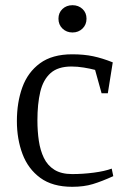

<svg xmlns="http://www.w3.org/2000/svg" viewBox="-20 -709 478 739"><path d="M258 10Q182 10 135 -24.5Q88 -59 66.5 -116.5Q45 -174 45 -243Q45 -315 66 -373Q87 -431 134 -465.5Q181 -500 258 -500Q303 -500 338.5 -492.5Q374 -485 414 -469L395 -350H371L346 -440Q327 -445 302.5 -449Q278 -453 255 -453Q203 -453 174.5 -427.5Q146 -402 135 -355.5Q124 -309 124 -246Q124 -204 129.5 -167Q135 -130 149 -101Q163 -72 189.5 -55.5Q216 -39 258 -39Q299 -39 341 -44.5Q383 -50 410 -60L416 -31Q372 -11 337.5 -0.5Q303 10 258 10ZM259 -584Q236 -584 220.5 -599Q205 -614 205 -637Q205 -660 220.5 -674.5Q236 -689 259 -689Q282 -689 297.5 -674.5Q313 -660 313 -637Q313 -614 297.5 -599Q282 -584 259 -584Z"/></svg>

Font: Manuale Light
Style: Regular
Weight: 300
Designer: Eduardo Tunni / Pablo Cosgaya
Foundry: Eduardo Tunni / Pablo Cosgaya
Version: Version 1.002